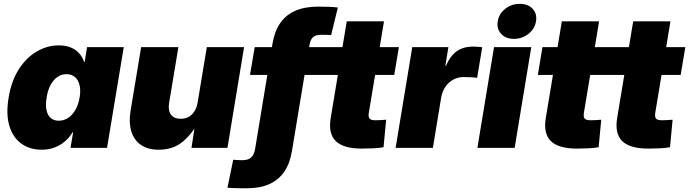

<svg xmlns="http://www.w3.org/2000/svg" viewBox="-20 -777 3622 1009"><path d="M199.2 9.8Q136.2 9.8 91.8 -22.5Q47.4 -54.7 29.1 -116Q10.7 -177.2 25.4 -264.6Q40 -353 79.6 -414.1Q119.1 -475.1 173.8 -506.8Q228.5 -538.6 288.6 -538.6Q325.2 -538.6 351.8 -527.6Q378.4 -516.6 396 -496.8Q413.6 -477.1 422.4 -450.7H424.8L437.5 -529.3H630.4L542.5 0H350.6L364.3 -82H361.3Q345.2 -54.2 321 -33.7Q296.9 -13.2 266.1 -1.7Q235.4 9.8 199.2 9.8ZM289.1 -142.6Q315.9 -142.6 338.4 -157.5Q360.8 -172.4 376.5 -200Q392.1 -227.5 398.4 -264.6Q404.8 -302.7 397.9 -330.1Q391.1 -357.4 373.8 -372.3Q356.4 -387.2 329.1 -387.2Q302.7 -387.2 281.5 -372.3Q260.3 -357.4 245.6 -330.1Q231 -302.7 225.1 -264.6Q218.8 -227.1 224.1 -199.7Q229.5 -172.4 245.8 -157.5Q262.2 -142.6 289.1 -142.6Z M813.5 9.8Q756.3 9.8 720 -15.9Q683.6 -41.5 669.9 -87.2Q656.2 -132.8 666 -193.8L721.7 -529.3H917.5L868.7 -236.3Q862.3 -197.3 878.2 -175Q894 -152.8 929.7 -152.8Q953.1 -152.8 971.4 -162.8Q989.7 -172.9 1002.2 -192.6Q1014.6 -212.4 1019 -240.7L1066.9 -529.3H1262.7L1175.3 0H986.3L1007.8 -141.1H1024.4Q992.2 -76.2 941.4 -33.2Q890.6 9.8 813.5 9.8Z M1713.4 -529.3 1689 -383.3H1293.9L1318.4 -529.3ZM1277.3 212.4Q1257.8 212.4 1238.3 212.2Q1218.8 211.9 1202.4 211.2Q1186 210.4 1175.3 209.5L1205.6 62.5Q1214.8 63.5 1228.5 64.2Q1242.2 64.9 1253.4 64.9Q1283.7 64.9 1299.6 50.8Q1315.4 36.6 1320.8 4.9L1412.1 -548.3Q1422.9 -613.3 1452.9 -656.2Q1482.9 -699.2 1532.7 -720.7Q1582.5 -742.2 1652.3 -742.2Q1683.1 -742.2 1710.2 -741.2Q1737.3 -740.2 1755.4 -737.3L1720.2 -592.8Q1710.9 -593.3 1697.3 -593.8Q1683.6 -594.2 1667.5 -594.2Q1639.6 -594.2 1625.5 -582Q1611.3 -569.8 1606.9 -542.5L1514.2 17.1Q1503.4 82.5 1473.6 125.7Q1443.8 168.9 1395 190.7Q1346.2 212.4 1277.3 212.4Z M2076.2 -529.3 2051.8 -383.3H1676.3L1700.2 -529.3ZM1802.2 -665H1998L1918 -182.6Q1915 -162.1 1922.4 -153.6Q1929.7 -145 1953.6 -145Q1964.8 -145 1983.6 -146Q2002.4 -147 2009.3 -147.9L1995.6 -3.4Q1972.7 1 1942.4 2.4Q1912.1 3.9 1881.8 3.9Q1784.7 3.9 1744.6 -35.4Q1704.6 -74.7 1717.8 -155.8Z M2059.1 0 2146.5 -529.3H2336.4L2320.3 -430.7H2323.2Q2347.2 -485.4 2381.8 -508.8Q2416.5 -532.2 2465.3 -532.2Q2479 -532.2 2490.7 -531.2Q2502.4 -530.3 2514.2 -528.8L2487.3 -367.7Q2475.6 -370.1 2454.6 -371.1Q2433.6 -372.1 2416.5 -372.1Q2386.7 -372.1 2362.1 -358.6Q2337.4 -345.2 2320.8 -321Q2304.2 -296.9 2298.3 -263.7L2254.9 0Z M2488.8 0 2576.2 -529.3H2772L2684.6 0ZM2680.7 -572.8Q2637.7 -572.8 2613.5 -599.1Q2589.4 -625.5 2595.7 -665Q2602.1 -704.6 2635 -730.7Q2668 -756.8 2711.4 -756.8Q2754.9 -756.8 2779.1 -730.7Q2803.2 -704.6 2796.9 -665Q2790.5 -625.5 2757.3 -599.1Q2724.1 -572.8 2680.7 -572.8Z M3206.5 -529.3 3182.1 -383.3H2806.6L2830.6 -529.3ZM2932.6 -665H3128.4L3048.3 -182.6Q3045.4 -162.1 3052.7 -153.6Q3060.1 -145 3084 -145Q3095.2 -145 3114 -146Q3132.8 -147 3139.6 -147.9L3126 -3.4Q3103 1 3072.8 2.4Q3042.5 3.9 3012.2 3.9Q2915 3.9 2875 -35.4Q2835 -74.7 2848.1 -155.8Z M3581.5 -529.3 3557.1 -383.3H3181.6L3205.6 -529.3ZM3307.6 -665H3503.4L3423.3 -182.6Q3420.4 -162.1 3427.7 -153.6Q3435.1 -145 3459 -145Q3470.2 -145 3489 -146Q3507.8 -147 3514.6 -147.9L3501 -3.4Q3478 1 3447.8 2.4Q3417.5 3.9 3387.2 3.9Q3290 3.9 3250 -35.4Q3210 -74.7 3223.1 -155.8Z"/></svg>

Font: Inter 24pt Black
Style: Italic
Weight: 900
Italic angle: -9.3988°
Designer: Rasmus Andersson
Foundry: rsms
Version: Version 4.001;git-66647c0bb